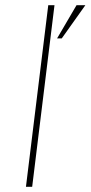

<svg xmlns="http://www.w3.org/2000/svg" viewBox="-20 -720 349 740"><path d="M275 -700H309L218 -572H200ZM166 -700H190L104 0H80Z"/></svg>

Font: Haskoy Thin
Style: Italic
Weight: 100
Designer: Ertekin Erdin
Foundry: Ertekin Erdin
Version: Version 2.000; ttfautohint (v1.8.4.7-5d5b)